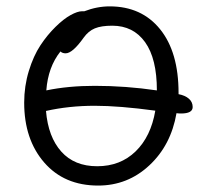

<svg xmlns="http://www.w3.org/2000/svg" viewBox="-20 -555 640 597"><path d="M285.2 22Q179.7 22 117.4 -49.8Q55.2 -121.6 55.2 -235.8Q55.2 -287.1 69.6 -334.2Q84 -381.3 105.7 -414.1Q127.4 -446.8 152.6 -471.4Q177.7 -496.1 199.5 -508.1Q221.2 -520 234.9 -520H242.2Q281.7 -535.2 320.8 -535.2Q420.4 -535.2 477.8 -464.1Q535.2 -393.1 535.2 -266.1V-262.2Q555.7 -258.3 567.4 -248Q579.1 -237.8 579.1 -222.2Q579.1 -202.1 543 -202.1Q534.7 -202.1 528.8 -203.1Q511.7 -103.5 444.3 -40.8Q377 22 285.2 22ZM274.9 -288.1Q371.1 -288.1 467.8 -273.9Q467.8 -372.6 431.2 -423.8Q394.5 -475.1 329.1 -475.1Q294.9 -475.1 274.9 -466.8Q254.9 -458.5 240.2 -438Q205.6 -389.2 184.1 -389.2Q173.8 -389.2 168 -395Q129.4 -346.7 124 -273.9Q191.9 -288.1 274.9 -288.1ZM274.9 -226.1Q194.3 -226.1 123 -210Q129.9 -128.9 170.7 -83.5Q211.4 -38.1 282.2 -38.1Q354 -38.1 401.6 -84.2Q449.2 -130.4 462.9 -210.9Q350.6 -226.1 274.9 -226.1Z"/></svg>

Font: Shantell Sans Irregular
Style: Regular
Weight: 300
Designer: Stephen Nixon, Anya Danilova, Shantell Martin
Foundry: Arrow Type
Version: Version 1.006;[9816181b4]